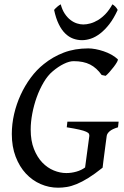

<svg xmlns="http://www.w3.org/2000/svg" viewBox="-20 -854 572 889"><path d="M526.4 -264.6Q500 -256.8 487.8 -246.3Q475.6 -235.8 474.1 -224.6Q472.2 -211.4 469.5 -190.4Q466.8 -169.4 463.9 -147.5Q460.9 -125.5 458.5 -106.2Q456.1 -86.9 455.1 -77.6Q418 -47.9 388.7 -29.8Q359.4 -11.7 335 -1.7Q310.5 8.3 289.6 11.7Q268.6 15.1 249 15.1Q207 15.1 168.2 -1.7Q129.4 -18.6 99.9 -50.3Q70.3 -82 52.5 -128.4Q34.7 -174.8 34.7 -233.4Q34.7 -279.8 45.4 -326.2Q56.2 -372.6 75.7 -415Q95.2 -457.5 122.3 -494.1Q149.4 -530.8 182.6 -557.1Q224.1 -590.8 275.1 -610.4Q326.2 -629.9 388.7 -629.9Q403.8 -629.9 422.4 -626.5Q440.9 -623 459.7 -616.7Q478.5 -610.4 495.4 -601.1Q512.2 -591.8 524.9 -580.1Q527.8 -577.6 522 -567.1Q516.1 -556.6 506.6 -544.2Q497.1 -531.7 486.6 -520Q476.1 -508.3 469.2 -502.9L450.7 -506.8Q427.7 -539.6 397.2 -555.2Q366.7 -570.8 320.8 -570.8Q301.3 -570.8 275.6 -558.3Q250 -545.9 224.1 -523.9Q201.2 -504.9 182.4 -473.1Q163.6 -441.4 150.1 -404.1Q136.7 -366.7 129.4 -327.6Q122.1 -288.6 122.1 -254.4Q122.1 -202.1 137.2 -164.1Q152.3 -126 176 -101.3Q199.7 -76.7 229 -64.7Q258.3 -52.7 287.1 -52.7Q310.5 -52.7 333.7 -59.3Q356.9 -65.9 374 -78.6L393.6 -224.6Q394 -229.5 391.8 -234.4Q389.6 -239.3 378.9 -244.1Q368.2 -249 346.9 -253.9Q325.7 -258.8 289.1 -264.6L292 -290.5H529.3ZM524.9 -808.1Q506.8 -768.6 486.1 -741.9Q465.3 -715.3 443.6 -698.7Q421.9 -682.1 400.6 -675Q379.4 -668 359.9 -668Q338.4 -668 318.6 -675.3Q298.8 -682.6 282 -699Q265.1 -715.3 252 -742.2Q238.8 -769 230.5 -808.1Q237.3 -816.4 245.6 -823.2Q253.9 -830.1 261.2 -834Q268.1 -808.1 280 -790.3Q292 -772.5 306.4 -761.5Q320.8 -750.5 336.2 -745.6Q351.6 -740.7 365.7 -740.7Q380.9 -740.7 398.7 -745.6Q416.5 -750.5 434.6 -761.5Q452.6 -772.5 469.5 -790.3Q486.3 -808.1 500.5 -834Q507.3 -830.1 513.7 -823.7Q520 -817.4 524.9 -808.1Z"/></svg>

Font: Gentium Book Basic
Style: Italic
Weight: 400
Italic angle: -8°
Designer: J. Victor Gaultney and Annie Olsen
Foundry: SIL International
Version: Version 1.102; 2013; Maintenance release